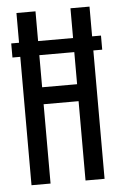

<svg xmlns="http://www.w3.org/2000/svg" viewBox="-50 -696 465 733"><g transform="rotate(-5 183.0 -330.0)"><path d="M41 0V-492H11V-546H41V-660H114V-546H248V-660H321V-546H355V-492H321V0H248V-304H114V0ZM114 -369H248V-492H114Z"/></g></svg>

Font: Bricolage Grotesque 48pt Condensed Light
Style: Regular
Weight: 300
Width: 3
Designer: Mathieu Triay
Foundry: Atelier Triay
Version: Version 1.000; ttfautohint (v1.8.4.7-5d5b);gftools[0.9.32]